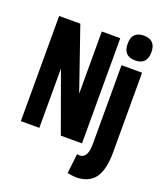

<svg xmlns="http://www.w3.org/2000/svg" viewBox="-172 -878 1021 1201"><g transform="rotate(20 338.0 -277.0)"><path d="M35 0V-700H176L319 -286V-700H442V0H301L158 -395V0ZM576 -601Q497 -601 497 -684Q497 -766 576 -766Q655 -766 655 -684Q655 -601 576 -601ZM644 -544V-13Q644 92 610.5 147.5Q577 203 498 212Q462 214 421 205L436 74Q453 77 465 75Q487 68 497 45Q507 22 507 -23V-544Z"/></g></svg>

Font: Georama Condensed
Style: Bold
Weight: 700
Width: 3
Designer: Jean-Baptiste Levee
Foundry: Production Type
Version: Version 1.000